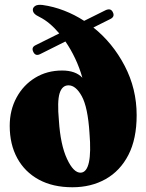

<svg xmlns="http://www.w3.org/2000/svg" viewBox="-20 -777 617 810"><path d="M120.5 -558Q111 -577.5 130.5 -586.5L230 -636Q189.5 -684 147.5 -705Q131.5 -712.5 125 -719.8Q118.5 -727 118.5 -736Q118.5 -745 128.2 -751.8Q138 -758.5 159.5 -756Q206 -749.5 250.5 -732.2Q295 -715 335 -689L425.5 -734Q447.5 -744 456 -725.5Q466 -706 444 -696L374 -661Q455.5 -596 506 -499.2Q556.5 -402.5 556.5 -291Q556.5 -191 521.8 -123.5Q487 -56 425.8 -21.5Q364.5 13 285.5 13Q203 13 143.8 -19.2Q84.5 -51.5 52.8 -109.8Q21 -168 21 -246Q21 -312.5 49.8 -365.5Q78.5 -418.5 128.5 -449Q178.5 -479.5 242 -479.5Q299 -479.5 327.5 -449Q315.5 -491.5 297 -530.5Q278.5 -569.5 256 -602L149 -548.5Q129.5 -539 120.5 -558ZM228.5 -268.5Q235 -166 262.8 -106.5Q290.5 -47 321 -48.5Q371 -52 357.5 -216Q350.5 -324.5 325.2 -370.8Q300 -417 269 -417Q242 -417 231.5 -383.5Q221 -350 228.5 -268.5Z"/></svg>

Font: Fraunces 72pt Black
Style: Regular
Weight: 900
Version: Version 1.000;[0bf87f6ff]